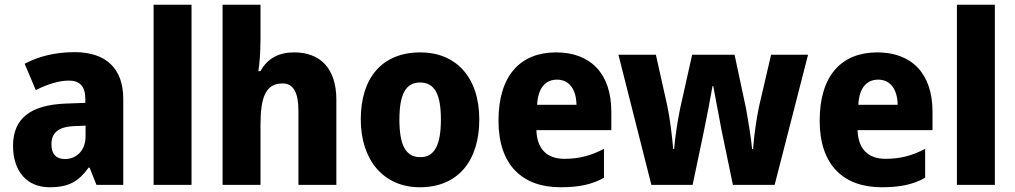

<svg xmlns="http://www.w3.org/2000/svg" viewBox="-20 -780 4283 810"><path d="M295 -560C213 -560 142 -542 84 -511L131 -400C181 -425 229 -440 271 -440C316 -440 340 -416 340 -363V-346L256 -343C111 -337 35 -282 35 -165C35 -57 94 10 189 10C271 10 312 -15 354 -73H358L387 0H500V-363C500 -493 425 -560 295 -560ZM296 -248 341 -250V-204C341 -146 303 -109 254 -109C219 -109 197 -128 197 -171C197 -218 224 -246 296 -248Z M788 0V-760H628V0Z M1079 -619V-760H919V0H1079V-253C1079 -368 1100 -428 1172 -428C1218 -428 1239 -389 1239 -313V0H1399V-359C1399 -495 1328 -559 1221 -559C1158 -559 1109 -535 1079 -480H1070C1075 -510 1079 -561 1079 -619Z M2002 -276C2002 -458 1900 -559 1754 -559C1591 -559 1502 -451 1502 -276C1502 -105 1598 10 1751 10C1916 10 2002 -106 2002 -276ZM1665 -275C1665 -381 1691 -432 1752 -432C1815 -432 1840 -380 1840 -276C1840 -171 1815 -117 1753 -117C1690 -117 1665 -171 1665 -275Z M2326 -559C2176 -559 2083 -462 2083 -271C2083 -84 2183 10 2345 10C2423 10 2478 -2 2528 -30V-152C2472 -123 2423 -110 2361 -110C2285 -110 2245 -154 2243 -231H2559V-309C2559 -470 2471 -559 2326 -559ZM2330 -444C2383 -444 2411 -401 2412 -338H2246C2250 -412 2283 -444 2330 -444Z M3024 -231 3072 0H3248L3389 -549H3233L3182 -330C3171 -279 3160 -198 3157 -151H3153C3149 -196 3136 -274 3128 -319L3079 -549H2900L2849 -321C2841 -283 2827 -198 2824 -151H2820C2816 -202 2806 -283 2795 -334L2747 -549H2589L2728 0H2902L2950 -229C2960 -276 2979 -376 2986 -417H2989C2996 -378 3015 -279 3024 -231Z M3681 -559C3531 -559 3438 -462 3438 -271C3438 -84 3538 10 3700 10C3778 10 3833 -2 3883 -30V-152C3827 -123 3778 -110 3716 -110C3640 -110 3600 -154 3598 -231H3914V-309C3914 -470 3826 -559 3681 -559ZM3685 -444C3738 -444 3766 -401 3767 -338H3601C3605 -412 3638 -444 3685 -444Z M4177 0V-760H4017V0Z"/></svg>

Font: Noto Sans Myanmar SemiCondensed ExtraBold
Style: Regular
Weight: 800
Width: 4
Designer: Monotype Design Team
Foundry: Monotype Imaging Inc.
Version: Version 2.107